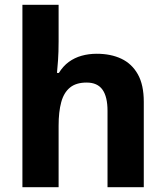

<svg xmlns="http://www.w3.org/2000/svg" viewBox="-20 -780 690 800"><path d="M224.2 -607.2Q224.2 -562.5 221.8 -529.1Q219.4 -495.7 217.4 -476H225.2Q242.9 -504.6 266.7 -522Q290.6 -539.4 320.1 -547.7Q349.7 -556 383.1 -556Q442 -556 485.8 -535.2Q529.6 -514.4 554.3 -470.5Q579.1 -426.5 579.1 -355.7V0H428V-318Q428 -376.9 407 -406.4Q385.9 -436 341 -436Q296.8 -436 271.4 -415Q245.9 -394.1 235.1 -354.2Q224.2 -314.4 224.2 -256.3V0H73.4V-760H224.2Z"/></svg>

Font: Noto Sans Khmer UI
Style: Regular
Weight: 400
Designer: Danh Hong and the Monotype Design Team
Foundry: Monotype Imaging Inc.
Version: Version 2.002